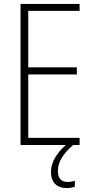

<svg xmlns="http://www.w3.org/2000/svg" viewBox="-20 -734 475 972"><path d="M273 131C273 84 301 44 350 0H383V-36H123V-357H369V-393H123V-679H383V-714H84V0H313C266 42 238 88 238 137C238 189 268 218 317 218C335 218 349 215 359 211V181C352 184 336 187 321 187C290 187 273 168 273 131Z"/></svg>

Font: Noto Sans Hebrew Condensed ExtraLight
Style: Regular
Weight: 200
Width: 3
Designer: Monotype Design Team
Foundry: Monotype Imaging Inc.
Version: Version 2.004